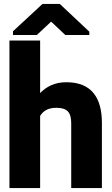

<svg xmlns="http://www.w3.org/2000/svg" viewBox="-20 -956 568 976"><path d="M28 0H184V-367C200 -392 224 -408 266 -408C322 -408 342 -385 342 -329V0H498V-331C498 -457 447 -538 317 -538C259 -538 216 -516 184 -483V-750H28ZM46 -778H167L240 -846L312 -778H434V-795L284 -936H196L46 -797Z"/></svg>

Font: Asimov Pro
Style: Blk
Weight: 900
Designer: Google
Version: Version 2.000980; 2014